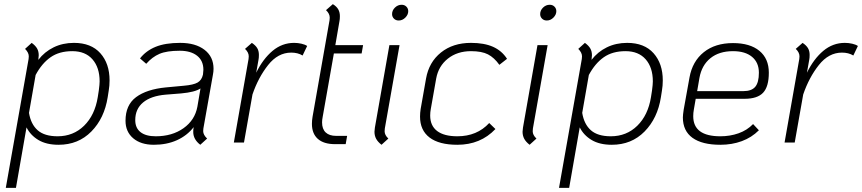

<svg xmlns="http://www.w3.org/2000/svg" viewBox="-20 -688 4162 927"><path d="M509 -300Q509 -274 505 -251L500 -219Q484 -117 421 -53Q358 11 263 11Q204 11 165.5 -12Q127 -35 108 -73L57 219H8L118 -403Q119 -408 119 -416Q119 -434 101 -452L133 -481Q151 -468 159 -454Q167 -440 167 -421Q167 -415 165 -399Q195 -438 239 -459.5Q283 -481 337 -481Q420 -481 464.5 -431Q509 -381 509 -300ZM461 -295Q461 -362 426.5 -401.5Q392 -441 329 -441Q266 -441 224 -411.5Q182 -382 152 -326L120 -143Q129 -88 162 -59Q195 -30 258 -30Q334 -30 386 -81Q438 -132 452 -219L457 -251Q461 -281 461 -295Z M962 -68Q961 -63 961 -55Q961 -37 980 -19L947 11Q913 -15 913 -51Q913 -65 915 -73V-74Q883 -33 834 -11Q785 11 723 11Q660 11 623 -20.5Q586 -52 586 -105Q586 -181 637 -219Q688 -257 781 -266L867 -274Q914 -278 934 -289.5Q954 -301 960 -328Q962 -344 962 -351Q962 -395 931.5 -419Q901 -443 848 -443Q785 -443 750 -428Q715 -413 686 -380L656 -406Q685 -443 731.5 -462Q778 -481 850 -481Q924 -481 967.5 -447.5Q1011 -414 1011 -356Q1011 -342 1008 -327ZM948 -261Q921 -243 855 -237L780 -231Q709 -225 671 -193.5Q633 -162 633 -108Q633 -70 658.5 -50Q684 -30 732 -30Q811 -30 866 -69Q921 -108 933 -173Z M1463 -466 1441 -420Q1418 -434 1386 -434Q1322 -434 1274.5 -374Q1227 -314 1199 -232L1158 0H1109L1180 -403Q1181 -408 1181 -416Q1181 -435 1163 -452L1196 -481Q1214 -469 1222 -455.5Q1230 -442 1230 -423Q1230 -408 1228 -399L1217 -337Q1250 -404 1296 -442.5Q1342 -481 1400 -481Q1418 -481 1435.5 -477Q1453 -473 1463 -466Z M1538 -124Q1535 -109 1535 -97Q1535 -65 1552.5 -48.5Q1570 -32 1603 -32H1656L1649 8H1598Q1543 8 1514.5 -17.5Q1486 -43 1486 -90Q1486 -106 1489 -124L1571 -590Q1572 -595 1572 -603Q1572 -622 1554 -639L1587 -668Q1605 -657 1613 -643Q1621 -629 1621 -610Q1621 -595 1619 -586L1599 -470H1733L1726 -430H1592Z M1873 -620Q1873 -638 1887 -651.5Q1901 -665 1919 -665Q1933 -665 1942 -656Q1951 -647 1951 -634Q1951 -617 1937 -603Q1923 -589 1905 -589Q1891 -589 1882 -598Q1873 -607 1873 -620ZM1788 -52Q1788 -58 1790 -72L1860 -470H1909L1838 -68Q1837 -63 1837 -54Q1837 -36 1855 -19L1822 11Q1804 -3 1796 -18Q1788 -33 1788 -52Z M2008 -125Q2008 -143 2011 -162L2037 -309Q2051 -388 2109 -434.5Q2167 -481 2254 -481Q2318 -481 2360.5 -462Q2403 -443 2428 -404L2391 -375Q2366 -410 2336 -425.5Q2306 -441 2254 -441Q2188 -441 2142.5 -405Q2097 -369 2086 -309L2060 -162Q2057 -146 2057 -130Q2057 -81 2090.5 -55.5Q2124 -30 2188 -30Q2283 -30 2342 -94L2372 -65Q2300 11 2188 11Q2100 11 2054 -24Q2008 -59 2008 -125Z M2588 -620Q2588 -638 2602 -651.5Q2616 -665 2634 -665Q2648 -665 2657 -656Q2666 -647 2666 -634Q2666 -617 2652 -603Q2638 -589 2620 -589Q2606 -589 2597 -598Q2588 -607 2588 -620ZM2503 -52Q2503 -58 2505 -72L2575 -470H2624L2553 -68Q2552 -63 2552 -54Q2552 -36 2570 -19L2537 11Q2519 -3 2511 -18Q2503 -33 2503 -52Z M3180 -300Q3180 -274 3176 -251L3171 -219Q3155 -117 3092 -53Q3029 11 2934 11Q2875 11 2836.5 -12Q2798 -35 2779 -73L2728 219H2679L2789 -403Q2790 -408 2790 -416Q2790 -434 2772 -452L2804 -481Q2822 -468 2830 -454Q2838 -440 2838 -421Q2838 -415 2836 -399Q2866 -438 2910 -459.5Q2954 -481 3008 -481Q3091 -481 3135.5 -431Q3180 -381 3180 -300ZM3132 -295Q3132 -362 3097.5 -401.5Q3063 -441 3000 -441Q2937 -441 2895 -411.5Q2853 -382 2823 -326L2791 -143Q2800 -88 2833 -59Q2866 -30 2929 -30Q3005 -30 3057 -81Q3109 -132 3123 -219L3128 -251Q3132 -281 3132 -295Z M3330 -159Q3327 -143 3327 -127Q3327 -30 3458 -30Q3505 -30 3546 -44.5Q3587 -59 3616 -89L3644 -59Q3609 -24 3561.5 -6.5Q3514 11 3458 11Q3370 11 3323.5 -22.5Q3277 -56 3277 -121Q3277 -133 3281 -159L3309 -314Q3323 -392 3378 -436Q3433 -480 3519 -480Q3601 -480 3646.5 -442.5Q3692 -405 3692 -337Q3692 -270 3664.5 -240.5Q3637 -211 3575 -211H3339ZM3357 -312 3346 -248H3569Q3609 -248 3626.5 -269Q3644 -290 3644 -337Q3644 -386 3611 -413.5Q3578 -441 3519 -441Q3452 -441 3410 -407Q3368 -373 3357 -312Z M4122 -466 4100 -420Q4077 -434 4045 -434Q3981 -434 3933.5 -374Q3886 -314 3858 -232L3817 0H3768L3839 -403Q3840 -408 3840 -416Q3840 -435 3822 -452L3855 -481Q3873 -469 3881 -455.5Q3889 -442 3889 -423Q3889 -408 3887 -399L3876 -337Q3909 -404 3955 -442.5Q4001 -481 4059 -481Q4077 -481 4094.5 -477Q4112 -473 4122 -466Z"/></svg>

Font: KoHo Light
Style: Italic
Weight: 300
Italic angle: -10°
Version: Version 1.000; ttfautohint (v1.6)